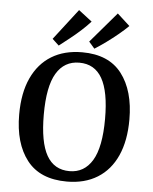

<svg xmlns="http://www.w3.org/2000/svg" viewBox="-54 -815 691 869"><g transform="rotate(5 291.0 -380.0)"><path d="M282 9Q160 9 100.5 -67.5Q41 -144 41 -275Q41 -373 72.5 -441Q104 -509 162 -544.5Q220 -580 301 -580Q422 -580 481 -503Q540 -426 540 -295Q540 -199 509.5 -131Q479 -63 421 -27Q363 9 282 9ZM292 -532Q224 -532 188 -472Q152 -412 152 -284Q152 -159 186 -99Q220 -39 290 -39Q357 -39 393.5 -99.5Q430 -160 430 -289Q430 -412 396 -472Q362 -532 292 -532ZM162 -629 270 -769 331 -722Q314 -703 290 -681Q266 -659 240 -638.5Q214 -618 192 -601ZM328 -631 446 -769 503 -717Q485 -699 459 -677.5Q433 -656 405.5 -636Q378 -616 354 -601Z"/></g></svg>

Font: Yrsa Medium
Style: Regular
Weight: 500
Designer: Anna Giedrys (Yrsa+Rasa design), David Brezina (Yrsa art-direction, Rasa art-direction, design)
Foundry: Rosetta Type Foundry
Version: Version 2.004